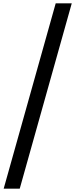

<svg xmlns="http://www.w3.org/2000/svg" viewBox="-20 -951 450 1148"><path d="M313 -931H409L98 177H2Z"/></svg>

Font: Biryani
Style: Regular
Weight: 400
Designer: Dan Reynolds and Mathieu Reguer
Foundry: Dan Reynolds and Mathieu Reguer
Version: Version 1.004; ttfautohint (v1.1) -l 5 -r 5 -G 72 -x 0 -D la